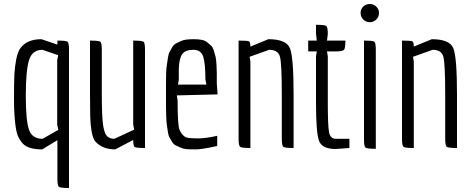

<svg xmlns="http://www.w3.org/2000/svg" viewBox="-20 -740 2360 960"><path d="M267 154V-39L191 7Q124 7 96 -20Q81 -36 72 -54.5Q63 -73 58 -108Q50 -163 50 -247Q50 -331 52 -369Q54 -407 61.5 -445Q69 -483 84 -502Q117 -544 187 -544L267 -517V-537Q310 -537 317.5 -531.5Q325 -526 325 -491V200Q282 200 274.5 194Q267 188 267 154ZM266 -116V-439L271 -464L192 -491Q141 -491 125 -439Q109 -387 109 -263Q109 -139 124.5 -92.5Q140 -46 193 -46L272 -91Z M430 -271V-537Q474 -537 481.5 -531.5Q489 -526 489 -491V-273Q489 -157 495.5 -114.5Q502 -72 515.5 -59Q529 -46 552 -46L651 -92L646 -117V-537Q690 -537 697.5 -531.5Q705 -526 705 -491V0Q661 0 653.5 -5Q646 -10 646 -40L556 7Q493 7 457 -32Q434 -58 431 -164Q430 -197 430 -271Z M1066 -10Q989 7 958.5 7Q928 7 911.5 5.5Q895 4 881.5 -2.5Q868 -9 858 -13.5Q848 -18 840 -31.5Q832 -45 827 -53.5Q822 -62 819 -83Q816 -104 814 -117Q812 -130 811 -159.5Q810 -189 810 -207V-320Q810 -386 813 -405.5Q816 -425 819 -447Q822 -469 827 -478.5Q832 -488 840 -502Q848 -516 858 -521.5Q868 -527 881.5 -533.5Q895 -540 911.5 -542Q928 -544 949 -544Q970 -544 987 -541Q1004 -538 1015.5 -529Q1027 -520 1035.5 -512Q1044 -504 1049.5 -486Q1055 -468 1058 -455.5Q1061 -443 1062.5 -416.5Q1064 -390 1064 -374V-322L1068 -268L864 -263L868 -238Q868 -110 878 -90Q894 -57 915 -52Q929 -48 969.5 -48Q1010 -48 1066 -61ZM874 -396Q874 -378 874 -342L870 -317H1012L1007 -343Q1007 -423 996 -457Q985 -491 946.5 -491Q908 -491 892 -470.5Q876 -450 874 -396Z M1389 -46V-267Q1389 -420 1380 -455.5Q1371 -491 1326 -491L1228 -456L1232 -431V0Q1188 0 1180.5 -6Q1173 -12 1173 -46V-537Q1217 -537 1224.5 -533.5Q1232 -530 1232 -507L1322 -544Q1412 -544 1430 -498Q1448 -452 1448 -266V0Q1404 0 1396.5 -6Q1389 -12 1389 -46Z M1560 -228V-458L1564 -483H1521V-537H1564L1560 -572V-616Q1604 -616 1611.5 -610Q1619 -604 1619 -570L1615 -537H1707Q1707 -500 1700.5 -491.5Q1694 -483 1659 -483H1615L1619 -458V-228Q1619 -114 1625 -80Q1631 -46 1659 -46H1727V0L1658 5Q1589 5 1574.5 -37.5Q1560 -80 1560 -228Z M1861.5 -642.5Q1848 -629 1829 -629Q1810 -629 1796.5 -642.5Q1783 -656 1783 -675.5Q1783 -695 1796.5 -707.5Q1810 -720 1829 -720Q1848 -720 1861.5 -707Q1875 -694 1875 -675Q1875 -656 1861.5 -642.5ZM1800 -42V-537Q1844 -537 1851.5 -531.5Q1859 -526 1859 -491V4Q1815 4 1807.5 -2Q1800 -8 1800 -42Z M2206 -46V-267Q2206 -420 2197 -455.5Q2188 -491 2143 -491L2045 -456L2049 -431V0Q2005 0 1997.5 -6Q1990 -12 1990 -46V-537Q2034 -537 2041.5 -533.5Q2049 -530 2049 -507L2139 -544Q2229 -544 2247 -498Q2265 -452 2265 -266V0Q2221 0 2213.5 -6Q2206 -12 2206 -46Z"/></svg>

Font: Economica
Style: Regular
Weight: 400
Designer: Vicente Lamonaca
Foundry: Vicente Lamonaca
Version: Version 1.101